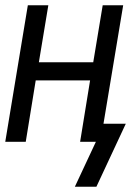

<svg xmlns="http://www.w3.org/2000/svg" viewBox="-20 -540 515 731"><path d="M347 171H265L345 0H285L323 -234H116L78 0H0L86 -520H164L128 -303H335L371 -520H449L374 -69H459Z"/></svg>

Font: Iosevka QP
Style: Italic
Weight: 400
Italic angle: -9°
Designer: Belleve Invis
Foundry: Belleve Invis
Version: Version 20.0.0; ttfautohint (v1.8.4)